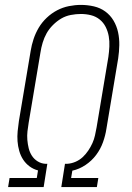

<svg xmlns="http://www.w3.org/2000/svg" viewBox="-20 -763 540 783"><path d="M13 0 19 -37H130L135 -68Q116 -73 100.5 -84.5Q85 -96 74.5 -112Q64 -128 58.5 -147.5Q53 -167 51.5 -187Q50 -207 52 -228Q54 -249 57 -269L105 -555Q109 -580 117 -604Q125 -628 138 -650Q151 -672 170.5 -690.5Q190 -709 213 -721Q236 -733 261 -738Q286 -743 310 -743Q337 -743 363 -737Q389 -731 409.5 -716Q430 -701 443 -679Q456 -657 461.5 -631.5Q467 -606 466.5 -579Q466 -552 462 -525L414 -238Q410 -211 400 -183Q390 -155 372 -131Q354 -107 328.5 -90Q303 -73 275 -67L270 -37H381L375 0H230L245 -95H254Q271 -96 287.5 -103Q304 -110 317 -122Q330 -134 340 -149Q350 -164 357 -179.5Q364 -195 367.5 -211.5Q371 -228 374 -244L422 -531Q425 -552 426 -573.5Q427 -595 423.5 -615Q420 -635 411 -653Q402 -671 386.5 -683.5Q371 -696 351 -701Q331 -706 310 -706Q290 -706 269 -702Q248 -698 230 -687.5Q212 -677 196 -661Q180 -645 170 -627Q160 -609 154 -589Q148 -569 145 -549L97 -263Q94 -245 92 -227.5Q90 -210 91.5 -192.5Q93 -175 97 -158.5Q101 -142 110 -128Q119 -114 133.5 -105Q148 -96 165 -95H173L158 0Z"/></svg>

Font: Iosevka Curly Extralight
Style: Italic
Weight: 200
Italic angle: -9°
Monospace: yes
Designer: Belleve Invis
Foundry: Belleve Invis
Version: Version 22.1.2; ttfautohint (v1.8.4)